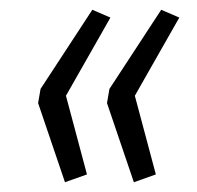

<svg xmlns="http://www.w3.org/2000/svg" viewBox="-20 -465 404 393"><path d="M113 -92 58 -254 63 -283 169 -445 206 -429 115 -269 158 -108ZM254 -92 199 -254 204 -283 310 -445 347 -429 256 -269 299 -108Z"/></svg>

Font: Nunito Sans 10pt Condensed Light
Style: Italic
Weight: 300
Width: 3
Italic angle: -9°
Designer: Vernon Adams
Foundry: Vernon Adams
Version: Version 3.101;gftools[0.9.27]